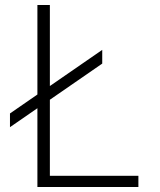

<svg xmlns="http://www.w3.org/2000/svg" viewBox="-20 -750 640 770"><path d="M180 -350V-45H535V0H130V-316L20 -240V-295L130 -371V-730H180V-405L390 -550V-495Z"/></svg>

Font: JetBrains Mono Extra Light
Style: Regular
Weight: 200
Monospace: yes
Designer: Philipp Nurullin, Konstantin Bulenkov
Foundry: JetBrains
Version: 2.002